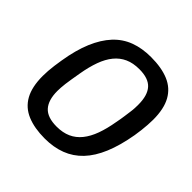

<svg xmlns="http://www.w3.org/2000/svg" viewBox="-183 -856 1026 1026"><g transform="rotate(45 330.5 -343.0)"><path d="M297 12Q219 12 164 -11Q109 -34 81 -84.5Q53 -135 53 -217Q53 -236 54.5 -256.5Q56 -277 59 -299.5Q62 -322 66 -346Q81 -439 109 -505.5Q137 -572 177 -615Q217 -658 270.5 -678Q324 -698 391 -698Q471 -698 525.5 -675Q580 -652 608 -601.5Q636 -551 636 -469Q636 -450 634.5 -429Q633 -408 630.5 -386Q628 -364 624 -340Q608 -248 580 -181Q552 -114 511.5 -71.5Q471 -29 417.5 -8.5Q364 12 297 12ZM297 -78Q343 -78 377.5 -93.5Q412 -109 437 -140Q462 -171 478.5 -216.5Q495 -262 505 -321Q511 -351 514 -374Q517 -397 519.5 -414Q522 -431 522.5 -445Q523 -459 523 -470Q523 -540 492.5 -574Q462 -608 393 -608Q346 -608 311.5 -592.5Q277 -577 252 -546.5Q227 -516 210.5 -470.5Q194 -425 184 -366Q179 -336 175 -313Q171 -290 169 -272.5Q167 -255 166 -241.5Q165 -228 165 -216Q165 -147 196 -112.5Q227 -78 297 -78Z"/></g></svg>

Font: Archivo SemiExpanded Medium
Style: Italic
Weight: 500
Width: 6
Italic angle: -10°
Designer: Hector Gatti
Foundry: Omnibus-Type
Version: Version 2.001